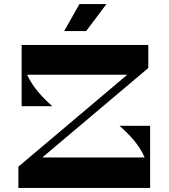

<svg xmlns="http://www.w3.org/2000/svg" viewBox="-20 -920 825 940"><path d="M501 -900H369L294 -768H402ZM565 -304C613 -262 662 -211 688 -149H187L706 -587V-700H86V-400H236C189 -442 140 -493 113 -554H603L70 -104V0H715V-304Z"/></svg>

Font: Space Cowgirl Bold
Style: Regular
Weight: 700
Designer: Valery Marier
Foundry: Valery Marier
Version: Version 1.000;hotconv 1.0.109;makeotfexe 2.5.65596